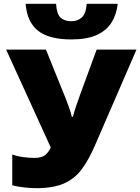

<svg xmlns="http://www.w3.org/2000/svg" viewBox="-20 -973 733 1003"><path d="M595 -953Q589 -898 563 -856Q537 -814 486 -790.5Q435 -767 353 -767Q235 -767 178 -813Q121 -859 114 -953H273Q276 -900 296.5 -881Q317 -862 353 -862Q385 -862 407 -881.5Q429 -901 433 -953ZM476 -213Q444 -139 407.5 -89.5Q371 -40 315 -15Q259 10 169 10Q144 10 109.5 6.5Q75 3 44 -5V-166Q71 -156 103 -152Q135 -148 160 -148Q201 -148 219.5 -166Q238 -184 245 -203L12 -714H220L308 -496Q315 -480 324.5 -455.5Q334 -431 342.5 -406.5Q351 -382 355 -363H361Q367 -387 377 -417.5Q387 -448 397.5 -475.5Q408 -503 412 -515L485 -714H693Z"/></svg>

Font: Noto Sans Black
Style: Regular
Weight: 900
Designer: Monotype Design Team
Foundry: Monotype Imaging Inc.
Version: Version 2.007